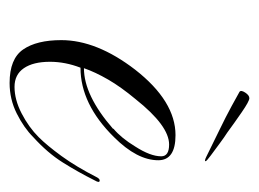

<svg xmlns="http://www.w3.org/2000/svg" viewBox="-88 -428 527 390"><g transform="rotate(90 175.0 -233.5)"><path d="M149 10Q100 10 81 -17.5Q62 -45 62 -95Q62 -167 122 -245Q186 -327 255 -327Q306 -327 306 -292Q306 -249 259 -202Q192 -134 118 -134Q106 -103 106 -72Q106 -38 119 -19Q132 0 157 0Q183 0 211 -14.5Q239 -29 259 -49Q276 -66 297.5 -95.5Q319 -125 341 -168Q344 -173 347 -173Q353 -173 347 -163Q330 -129 310.5 -98Q291 -67 259 -38Q240 -19 211 -4.5Q182 10 149 10ZM119 -141Q174 -141 242 -200V-201Q261 -217 278 -245Q298 -276 298 -298Q298 -314 274 -314Q236 -314 182 -246Q157 -216 142 -190Q127 -164 119 -141ZM308 -388Q308 -385 298 -390Q274 -402 246 -415.5Q218 -429 196 -441Q174 -453 167 -457Q163 -460 168.5 -468.5Q174 -477 180 -477Q186 -477 208.5 -461.5Q231 -446 250 -432Q258 -427 271.5 -417Q285 -407 296.5 -398.5Q308 -390 308 -388Z"/></g></svg>

Font: Imperial Script
Style: Regular
Weight: 400
Designer: Robert E. Leuschke
Foundry: Robert E. Leuschke
Version: Version 1.010; ttfautohint (v1.8.3)